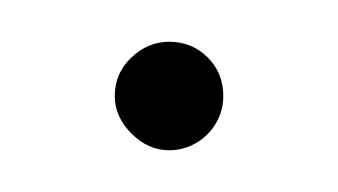

<svg xmlns="http://www.w3.org/2000/svg" viewBox="-20 -65 162 92"><path d="M61 7Q51 7 43 -1Q35 -9 35 -19Q35 -30 43 -37.5Q51 -45 61 -45Q72 -45 79.5 -37.5Q87 -30 87 -19Q87 -12 83.5 -6Q80 0 74 3.5Q68 7 61 7Z"/></svg>

Font: MuseoModerno Thin
Style: Regular
Weight: 100
Designer: Pablo Cosgaya, Héctor Gatti, Marcela Romero, and the Authors of The MuseoModerno Project.
Foundry: Omnibus-Type Team
Version: Version 1.003